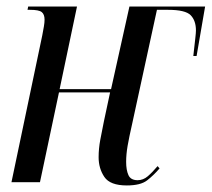

<svg xmlns="http://www.w3.org/2000/svg" viewBox="-20 -556 646 586"><path d="M367 10Q316 10 298.5 -16Q281 -42 281 -76Q281 -102 286 -129Q291 -156 297 -185L316 -274H160L102 0H15L109 -448Q112 -464 114 -475.5Q116 -487 116 -496Q116 -512 107.5 -519Q99 -526 72 -526H64L66 -536H215L162 -284H319L375 -536H606L580 -385H570Q574 -421 576 -438.5Q578 -456 578 -463Q578 -493 562 -509.5Q546 -526 493 -526H459L384 -181Q374 -137 369.5 -111Q365 -85 365 -62Q365 -37 372 -21.5Q379 -6 400 -6Q417 -6 431 -18Q445 -30 461 -49L467 -42Q449 -21 429 -5.5Q409 10 367 10Z"/></svg>

Font: Noto Serif Display ExtraCondensed
Style: Italic
Weight: 400
Width: 2
Italic angle: -12°
Designer: Monotype Design Team
Foundry: Monotype Imaging Inc.
Version: Version 2.009